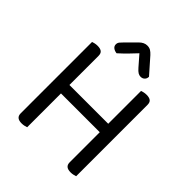

<svg xmlns="http://www.w3.org/2000/svg" viewBox="-223 -950 1092 1092"><g transform="rotate(45 322.5 -404.5)"><path d="M90 -362H172V-2Q166 0 156 2.5Q146 5 134 5Q112 5 101 -4Q90 -13 90 -32ZM172 -295H90V-606Q95 -608 105.5 -610.5Q116 -613 128 -613Q150 -613 161 -604.5Q172 -596 172 -576ZM484 -362H566V-2Q560 0 550 2.5Q540 5 528 5Q506 5 495 -4Q484 -13 484 -32ZM566 -295H484V-606Q489 -608 499.5 -610.5Q510 -613 522 -613Q544 -613 555 -604.5Q566 -596 566 -576ZM527 -274H139V-342H527ZM326 -751Q310 -734 286.5 -709.5Q263 -685 234 -659Q217 -661 206 -669.5Q195 -678 195 -692Q195 -704 202.5 -713Q210 -722 221 -733L280 -792Q302 -814 327 -814Q343 -814 354 -807.5Q365 -801 377 -788L459 -695Q459 -680 449.5 -670.5Q440 -661 425 -661Q414 -661 404 -667Q394 -673 380 -689Z"/></g></svg>

Font: Baloo Paaji 2
Style: Regular
Weight: 400
Designer: Shuchita Grover, Noopur Datye and Ek Type
Foundry: Ek Type
Version: Version 1.700